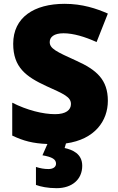

<svg xmlns="http://www.w3.org/2000/svg" viewBox="-20 -744 617 1004"><path d="M410 123C410 59 358 39 318 30L325 6C477 -15 544 -113 544 -217C544 -328 484 -379 380 -426C274 -474 240 -490 240 -524C240 -550 262 -570 312 -570C363 -570 424 -552 485 -524L544 -673C485 -699 411 -724 318 -724C158 -724 49 -653 49 -515C49 -392 116 -343 222 -294C315 -252 351 -237 351 -200C351 -169 325 -147 268 -147C204 -147 121 -168 44 -207V-35C103 -7 152 6 228 9L202 68C253 77 273 89 273 112C273 129 258 140 233 140C211 140 190 136 168 129V223C192 232 230 240 276 240C357 240 410 194 410 123Z"/></svg>

Font: Noto Sans Myanmar UI Black
Style: Regular
Weight: 900
Designer: Monotype Design Team
Foundry: Monotype Imaging Inc.
Version: Version 2.103